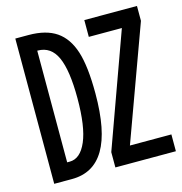

<svg xmlns="http://www.w3.org/2000/svg" viewBox="-100 -750 799 841"><g transform="rotate(-15 300.0 -329.5)"><path d="M320.3 -335.9Q320.3 -165.5 271.2 -82.8Q222.2 0 124 0H43.5V-658.7H103Q182.6 -658.7 229.7 -626.5Q276.9 -594.2 298.6 -526.6Q320.3 -459 320.3 -335.9ZM238.8 -335.9Q238.8 -461.9 211.7 -522.2Q184.6 -582.5 124.5 -582.5H122.6V-76.2H134.3Q182.6 -76.2 210.7 -141.6Q238.8 -207 238.8 -335.9ZM595.2 0H320.8V-69.3L506.3 -582.5H356.4V-658.7H595.2V-591.3L407.2 -76.2H595.2Z"/></g></svg>

Font: Liberation Mono
Style: Regular
Weight: 400
Monospace: yes
Designer: Steve Matteson
Foundry: Ascender Corporation
Version: Version 2.1.5